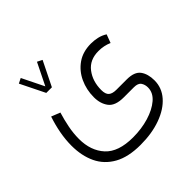

<svg xmlns="http://www.w3.org/2000/svg" viewBox="-185 -650 1061 1061"><g transform="rotate(-45 345.5 -119.0)"><path d="M163.6 -325.7 92.8 -469.2 122.1 -483.9 185.5 -355 249 -483.9 278.3 -469.2 207.5 -325.7ZM329.1 246.1Q233.9 246.1 173.3 212.2Q112.8 178.2 84.2 118.2Q55.7 58.1 55.7 -21Q55.7 -67.9 64.9 -117.4Q74.2 -167 90.3 -214.4L142.1 -193.8Q128.9 -150.9 120.1 -106.2Q111.3 -61.5 111.3 -18.1Q111.3 74.2 163.3 130.9Q215.3 187.5 329.1 187.5Q395.5 187.5 453.1 170.2Q510.7 152.8 546.6 122.1Q582.5 91.3 582.5 50.3Q582.5 27.8 571.3 11.2Q560.1 -5.4 528.3 -5.4H449.2Q383.3 -5.4 357.9 -38.6Q332.5 -71.8 332.5 -122.6Q332.5 -181.6 356 -232.2Q379.4 -282.7 423.6 -313.5Q467.8 -344.2 530.8 -344.2Q555.7 -344.2 580.8 -338.6Q606 -333 628.4 -318.8L609.9 -269.5Q573.2 -285.6 531.2 -285.6Q462.4 -285.6 426 -238Q389.6 -190.4 389.6 -122.1Q389.6 -89.4 404.5 -76.7Q419.4 -64 450.2 -64H530.8Q590.3 -64 613 -33.2Q635.7 -2.4 635.7 48.3Q635.7 106.4 596.4 151.1Q557.1 195.8 487.8 220.9Q418.5 246.1 329.1 246.1Z"/></g></svg>

Font: Vazirmatn FD ExtraLight
Style: Regular
Weight: 200
Designer: Saber Rastikerdar
Foundry: Saber Rastikerdar
Version: Version 33.003